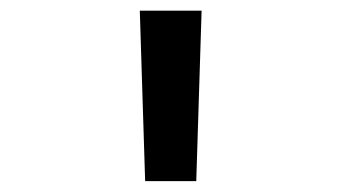

<svg xmlns="http://www.w3.org/2000/svg" viewBox="-20 -713 626 352"><path d="M246.1 -380.9 236.3 -693.4H349.6L339.8 -380.9Z"/></svg>

Font: Cascadia Code NF
Style: Regular
Weight: 400
Monospace: yes
Designer: Aaron Bell
Foundry: Saja Typeworks
Version: Version 2404.023; ttfautohint (v1.8.4)